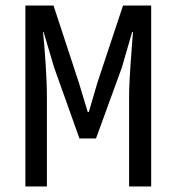

<svg xmlns="http://www.w3.org/2000/svg" viewBox="-20 -676 640 696"><path d="M72 0H150V-328C150 -392 142 -504 136 -560H138L176 -432L268 -174H328L422 -432L459 -560H462C458 -504 448 -392 448 -328V0H528V-656H426L333 -376L302 -270H298L266 -376L174 -656H72Z"/></svg>

Font: Hasklig
Style: Regular
Weight: 400
Monospace: yes
Designer: Paul D. Hunt, Teo Tuominen
Foundry: Adobe Systems Incorporated
Version: Version 2.030;PS 1.0;hotconv 16.6.51;makeotf.lib2.5.65220